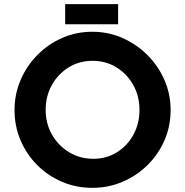

<svg xmlns="http://www.w3.org/2000/svg" viewBox="-20 -897 892 925"><path d="M50 -367Q50 -443 79 -511Q108 -579 159.5 -631.5Q211 -684 279 -714Q347 -744 425 -744Q502 -744 570 -714Q638 -684 690.5 -631.5Q743 -579 772.5 -511Q802 -443 802 -367Q802 -289 772.5 -221Q743 -153 690.5 -101.5Q638 -50 570 -21Q502 8 425 8Q347 8 279 -21Q211 -50 159.5 -101.5Q108 -153 79 -221Q50 -289 50 -367ZM200 -367Q200 -302 230.5 -248.5Q261 -195 313 -163.5Q365 -132 430 -132Q493 -132 543.5 -163.5Q594 -195 623 -248.5Q652 -302 652 -367Q652 -434 622 -487.5Q592 -541 541 -572.5Q490 -604 426 -604Q362 -604 311 -572.5Q260 -541 230 -487.5Q200 -434 200 -367ZM294 -877H549V-780H294Z"/></svg>

Font: Reem Kufi Ink
Style: Bold
Weight: 700
Designer: Khaled Hosny
Version: Version 1.002